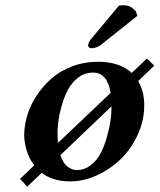

<svg xmlns="http://www.w3.org/2000/svg" viewBox="-20 -678 605 728"><path d="M537.1 -456.1 564.9 -429.2 503.9 -370.6Q526.9 -332 526.9 -278.8Q526.9 -221.2 502.2 -167.2Q477.5 -113.3 438 -75Q398.4 -36.6 347.7 -13.4Q296.9 9.8 246.1 9.8Q180.7 9.8 138.2 -22.5L83 29.8L56.2 0L109.9 -51.3Q89.8 -77.1 80.8 -108.4Q71.8 -139.6 71.8 -165Q71.8 -201.7 83.3 -240.2Q94.7 -278.8 118.7 -315.2Q142.6 -351.6 175.3 -380.4Q208 -409.2 253.9 -426.5Q299.8 -443.8 352.1 -443.8Q433.6 -443.8 479.5 -401.4ZM430.2 -655.8Q437.5 -658.2 444.8 -658.2Q460.9 -658.2 470.7 -654.1Q480.5 -649.9 487.3 -642.6Q494.1 -635.3 495.1 -634.8L501 -618.2L363.8 -508.8Q346.2 -495.1 326.2 -495.1Q321.3 -495.1 317.6 -498.3Q314 -501.5 314 -505.9Q314 -515.6 325.2 -529.8ZM399.4 -325.7Q387.2 -402.8 333 -402.8Q298.3 -402.8 271.2 -379.6Q244.1 -356.4 229 -320.1Q213.9 -283.7 206.1 -245.8Q198.2 -208 198.2 -172.9Q198.2 -153.3 199.7 -136.2ZM402.8 -274.9 209 -89.8Q219.7 -57.6 237.1 -45.4Q254.4 -33.2 271 -33.2Q300.3 -33.2 324.5 -52Q348.6 -70.8 362.5 -98.6Q376.5 -126.5 386 -160.6Q395.5 -194.8 399.2 -222.4Q402.8 -250 402.8 -272Z"/></svg>

Font: Linux Libertine G
Style: Bold Italic
Weight: 700
Italic angle: -11.5°
Designer: Philipp H. Poll
Foundry: Philipp H. Poll
Version: Version 4.1.0